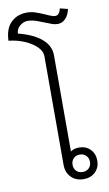

<svg xmlns="http://www.w3.org/2000/svg" viewBox="-142 -1003 603 1063"><g transform="rotate(-10 159.5 -471.5)"><path d="M331 -78Q331 -40 305.5 -15Q280 10 240 10Q197 10 170 -17Q143 -44 143 -87V-699Q143 -726 118 -751Q93 -776 51.5 -794Q10 -812 -38 -817Q-36 -885 -0.5 -919Q35 -953 89 -953Q112 -953 134 -946Q156 -939 188 -925Q226 -907 241 -907Q265 -907 273 -944L317 -933Q309 -898 290.5 -879.5Q272 -861 247 -861Q232 -861 216 -866.5Q200 -872 173 -883Q144 -895 124.5 -901Q105 -907 86 -907Q62 -907 41.5 -890Q21 -873 20 -847Q104 -826 150 -787Q196 -748 196 -694V-153Q215 -167 243 -167Q282 -167 306.5 -142Q331 -117 331 -78ZM290 -79Q290 -100 276 -114Q262 -128 241 -128Q219 -128 205.5 -114Q192 -100 192 -79Q192 -57 205.5 -43.5Q219 -30 241 -30Q262 -30 276 -43.5Q290 -57 290 -79Z"/></g></svg>

Font: Sarabun ExtraLight
Style: Regular
Weight: 275
Designer: Suppakit Chalermlarp | Katatrad Co.,Ltd.
Foundry: Cadson Demak Co.,Ltd.
Version: Version 1.000; ttfautohint (v1.6)